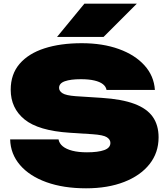

<svg xmlns="http://www.w3.org/2000/svg" viewBox="-20 -1002 910 1040"><path d="M35 -247H297Q301 -225 320 -209.5Q339 -194 372 -185.5Q405 -177 451 -177Q511 -177 544.5 -189Q578 -201 578 -228Q578 -246 559 -258.5Q540 -271 481 -275L357 -283Q188 -294 113 -355Q38 -416 38 -516Q38 -600 86 -656Q134 -712 220.5 -740Q307 -768 423 -768Q536 -768 623.5 -736.5Q711 -705 762.5 -648Q814 -591 819 -515H557Q554 -533 537.5 -546Q521 -559 491 -566Q461 -573 418 -573Q363 -573 331.5 -562Q300 -551 300 -526Q300 -509 318.5 -497Q337 -485 390 -481L530 -472Q640 -465 708 -439.5Q776 -414 807.5 -369Q839 -324 839 -258Q839 -175 790 -113Q741 -51 652.5 -16.5Q564 18 446 18Q324 18 232 -15Q140 -48 88.5 -108Q37 -168 35 -247ZM437 -982H721L541 -802H289Z"/></svg>

Font: Unbounded Black
Style: Regular
Weight: 900
Designer: Luke Prowse, Jean-Baptiste Morizot, Fátima Lázaro, Florian Runge
Foundry: NaN
Version: Version 1.701;gftools[0.9.28.dev5+ged2979d]